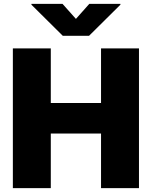

<svg xmlns="http://www.w3.org/2000/svg" viewBox="-20 -979 790 999"><path d="M703.1 0H505.7V-284.1H244.3V0H46.9V-727.3H244.3V-443.2H505.7V-727.3H703.1ZM443.2 -792.6H306.8L143.5 -954.5V-958.8H305.4L375 -880.7L444.6 -958.8H606.5V-954.5Z"/></svg>

Font: Linik Sans Black
Style: Regular
Weight: 900
Designer: Fonts by Rasmus Andersson / Changes by Cristiano Sobral with parts from Marc Monis
Foundry: rsms
Version: Version 3.020; ttfautohint (v1.6)